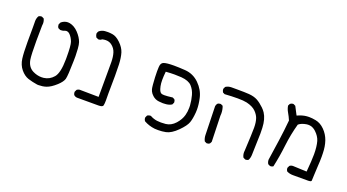

<svg xmlns="http://www.w3.org/2000/svg" viewBox="-46 -866 2592 1433"><g transform="rotate(20 1250.0 -150.0)"><path d="M87.9 -268.6 87.4 -155.8Q87.4 -69.3 93.3 -25.4Q99.6 22.9 127.4 56.6Q155.3 90.3 189 101.6Q224.6 112.8 263.7 118.7Q269 119.1 274.4 119.1Q305.7 119.1 333.5 110.4Q368.2 99.1 409.2 61.5Q442.9 30.3 450.2 4.9Q457.5 -23.4 459.5 -137.7Q460 -152.8 460 -178.5Q460 -204.1 457.5 -236.8Q455.1 -269.5 449.2 -286.1Q437 -320.8 405.3 -354.5Q373.5 -387.7 336.4 -395Q328.6 -396.5 321.3 -396.5Q293.9 -396.5 269.5 -376.5L261.2 -359.9Q260.7 -357.9 260.7 -356.4Q260.7 -342.3 268.1 -331.5L284.7 -323.7Q288.1 -323.2 291.5 -323.2Q307.6 -323.2 319.8 -329.1Q326.7 -332 332.8 -332Q338.9 -332 343.8 -330.1Q352.5 -327.1 360.8 -318.8Q380.9 -297.9 391.6 -267.6Q400.9 -241.2 400.9 -149.9Q400.9 -141.1 400.9 -131.8Q399.9 -23.4 368.7 13.2Q337.4 49.8 292 55.2Q283.2 56.2 274.4 56.2Q239.3 56.2 205.1 39.1Q161.6 17.1 152.3 -39.1Q146.5 -75.2 146.5 -186Q146.5 -237.8 147.9 -306.6Q149.4 -315.9 149.4 -324.2Q149.4 -344.7 140.6 -361.8L124.5 -369.6Q122.6 -370.1 121.1 -370.1Q107.4 -370.1 98.1 -362.8Q87.4 -343.3 87.4 -320.3Q87.4 -318.4 87.6 -310.3Q87.9 -302.2 87.9 -268.6Z M746.6 108.9Q780.3 108.9 783.2 94.7Q786.6 79.1 786.6 53.7Q786.6 47.9 786.4 37.8Q786.1 27.8 786.1 -1.5Q786.1 -30.8 786.9 -76.2Q787.6 -121.6 787.6 -141.1Q787.6 -199.7 786.1 -232.4Q783.7 -284.7 772.5 -321.8Q761.2 -357.9 727.3 -390.4Q693.4 -422.9 662.1 -427.2Q641.1 -430.2 626.7 -430.2Q612.3 -430.2 602.5 -429.2Q578.1 -426.8 558.6 -411.1Q551.3 -401.9 549.3 -389.6Q551.3 -375.5 558.6 -362.8L574.7 -355Q576.7 -354.5 580.8 -354.5Q585 -354.5 590.8 -356.4Q596.7 -358.4 602.1 -362.8L603.5 -364.3Q620.1 -368.2 632.8 -368.2Q659.7 -368.2 679.2 -353.5Q707.5 -332 716.8 -300.3Q726.1 -270 726.6 -228Q726.6 -214.4 726.6 -163.1Q726.6 -111.8 726.1 48.3L574.7 46.4Q562.5 47.9 553.7 55.2L545.4 72.3Q544.9 74.2 544.9 76.2Q544.9 90.3 552.7 99.6Q562 107.4 574.7 108.9Z M1247.6 -136.7Q1204.6 -131.3 1182.6 -131.3Q1164.6 -131.3 1157.7 -135.3Q1145.5 -142.1 1138.2 -165.5Q1135.7 -173.8 1133.3 -184.6Q1128.9 -205.6 1128.9 -233.2Q1128.9 -260.7 1132.8 -299.8Q1172.4 -302.7 1201.4 -302.7Q1230.5 -302.7 1256.8 -300.8Q1315.4 -295.9 1340.6 -268.6Q1365.7 -241.2 1376 -203.1Q1386.2 -166.5 1389.2 -125.5Q1389.6 -116.2 1389.6 -106.9Q1389.6 -75.7 1381.8 -46.9Q1371.6 -8.8 1340.3 26.4Q1307.6 62.5 1265.6 66.9Q1245.6 68.8 1228.5 68.8Q1211.4 68.8 1196.8 66.9Q1168 63 1142.1 48.3Q1140.1 47.9 1136.2 47.9Q1132.3 47.9 1126.2 49.6Q1120.1 51.3 1113.8 55.2L1106 72.3Q1105.5 74.2 1105.5 75.7Q1105.5 89.8 1114.7 101.1Q1153.8 123 1200.2 128.4Q1214.4 129.4 1228 129.4Q1259.3 129.4 1288.6 123.5Q1329.6 115.2 1377 67.9Q1421.9 22.9 1432.9 -8.5Q1443.8 -40 1447.8 -90.3Q1448.7 -101.6 1448.7 -113.3Q1448.7 -154.8 1438 -202.1Q1424.8 -262.2 1377.2 -309.1Q1329.6 -356 1263.7 -360.4Q1212.4 -363.8 1175.8 -363.8Q1117.7 -363.8 1095.7 -355.5Q1080.6 -350.1 1075.2 -334Q1070.8 -321.8 1070.8 -281.2Q1070.8 -263.7 1072 -233.2Q1073.2 -202.6 1075.7 -177.2Q1078.1 -151.9 1080.6 -142.3Q1083 -132.8 1086.4 -126.5Q1093.8 -110.8 1108.9 -97.2Q1130.4 -77.1 1160.2 -73.7Q1178.2 -71.3 1192.6 -71.3Q1207 -71.3 1218.8 -72.8Q1243.2 -75.2 1262.2 -86.9L1270 -103Q1270.5 -105 1270.5 -106.4Q1270.5 -120.1 1263.2 -128.9Z M1603.5 97.7Q1617.2 97.7 1626 90.3L1634.3 74.2L1628.4 -130.4Q1629.4 -139.2 1629.4 -147.5Q1629.4 -179.2 1618.7 -206.1L1603 -213.4Q1601.1 -213.9 1599.6 -213.9Q1585.4 -213.9 1576.2 -206.1Q1568.8 -196.8 1566.9 -184.1Q1572.8 10.7 1572.8 38.8Q1572.8 66.9 1584.5 89.4L1600.1 97.2Q1602.1 97.7 1603.5 97.7ZM1917 113.3Q1930.7 113.3 1939.5 106Q1949.7 85 1949.7 58.6Q1949.7 29.3 1952.1 -24.7Q1954.6 -78.6 1954.6 -106.2Q1954.6 -133.8 1953.6 -152.3Q1950.7 -221.7 1922.9 -264.6Q1912.1 -280.8 1897.9 -294.4Q1869.1 -322.3 1842 -337.2Q1814.9 -352.1 1773.9 -355.5Q1740.7 -357.9 1678.7 -357.9Q1660.6 -357.9 1640.6 -357.9H1634.3Q1608.4 -357.9 1588.4 -344.7L1580.6 -328.6Q1580.1 -326.7 1580.1 -322.8Q1580.1 -318.8 1581.8 -312.7Q1583.5 -306.6 1587.4 -300.3L1603 -292.5Q1660.2 -296.4 1706.5 -296.4Q1752.9 -296.4 1779.3 -290.5Q1828.1 -278.8 1853 -253.9Q1875.5 -231.4 1884.8 -206.1Q1895.5 -175.3 1895.5 -131.6Q1895.5 -87.9 1888.2 51.3Q1887.2 60.5 1887.2 64.5Q1887.2 87.4 1897.5 105L1913.6 112.8Q1915.5 113.3 1917 113.3Z M2410.2 101.1Q2427.2 101.1 2432.6 95.7Q2435.1 93.8 2435.1 89.8Q2436 68.8 2437 44.9Q2438 4.4 2440.7 -29.8Q2443.4 -64 2443.4 -102.1Q2443.4 -114.7 2442.9 -128.9Q2441.9 -183.1 2426.8 -226.6Q2411.6 -270 2379.2 -302.5Q2346.7 -335 2308.1 -342.3Q2278.8 -348.1 2253.9 -348.1Q2244.6 -348.1 2235.4 -347.2Q2203.1 -344.2 2169.4 -329.1L2162.1 -326.2L2128.4 -391.1L2112.8 -398.9Q2111.3 -399.4 2109.4 -399.4Q2107.4 -399.4 2104.2 -398.9Q2101.1 -398.4 2097.7 -397.5Q2090.8 -395 2085 -390.1L2077.1 -374.5Q2081.1 -348.6 2095 -325.2Q2108.9 -301.8 2121.6 -272Q2113.8 -187.5 2102.1 -106.4L2078.6 54.2Q2078.6 72.8 2087.9 87.4L2104 95.2Q2106 95.7 2107.4 95.7Q2120.6 95.7 2129.4 88.9Q2148.4 2 2158.7 -86.9Q2169.4 -178.2 2193.8 -265.6L2195.8 -267.1Q2216.3 -284.2 2255.4 -290.5Q2262.7 -291.5 2267.6 -291.5Q2282.2 -291.5 2293.5 -288.1Q2313.5 -281.2 2330.1 -265.6Q2361.8 -235.8 2372.1 -201.2Q2383.8 -160.6 2383.8 -98.6Q2383.8 -49.3 2375.5 41L2266.6 36.6Q2251 36.6 2240.2 45.4L2231.9 62Q2231.4 64 2231.4 68.1Q2231.4 72.3 2233.2 78.1Q2234.9 84 2238.8 89.4Q2260.7 101.1 2288.1 101.1Q2292 101.1 2295.9 101.1H2403.3Z"/></g></svg>

Font: NaikaiFont
Style: Light
Weight: 300
Version: Version 1.89